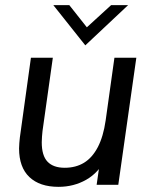

<svg xmlns="http://www.w3.org/2000/svg" viewBox="-20 -717 587 745"><path d="M207 8Q134 8 94 -30Q54 -68 54 -141Q54 -152 55 -162Q56 -172 57 -183L100 -493H185L145 -209Q144 -197 143 -187.5Q142 -178 142 -165Q142 -113 164.5 -89.5Q187 -66 231 -66Q274 -66 306 -85.5Q338 -105 359.5 -146Q381 -187 390 -250L424 -493H509L439 0H355L370 -105L391 -103Q363 -47 314.5 -19.5Q266 8 207 8ZM311 -541 187 -697H249L317 -611L411 -697H477Z"/></svg>

Font: Hanken Grotesk
Style: Italic
Weight: 400
Italic angle: -8°
Designer: Alfredo Marco Pradil
Foundry: Hanken Design Co.
Version: Version 3.013